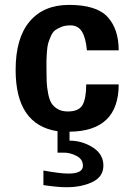

<svg xmlns="http://www.w3.org/2000/svg" viewBox="-20 -534 558 797"><path d="M472.7 -183.6Q472.7 10.7 268.6 12.7V49.8Q320.3 49.8 364.7 77.6Q409.2 105.5 409.2 153.3Q409.2 199.2 364.3 221.2Q319.3 243.2 255.9 243.2Q218.8 243.2 160.2 234.4V173.8Q229.5 186.5 263.7 186.5Q324.2 186.5 324.2 154.3Q324.2 127 297.9 113.3Q271.5 99.6 245.1 99.6H218.8V10.7Q44.9 -15.6 44.9 -244.1Q44.9 -376 103 -444.8Q161.1 -513.7 266.6 -513.7Q380.9 -513.7 426.8 -463.4Q472.7 -413.1 472.7 -325.2H340.8Q335.9 -377.9 319.8 -403.3Q303.7 -428.7 272.5 -428.7Q251 -428.7 234.9 -422.4Q218.8 -416 208.5 -408.2Q198.2 -400.4 190.9 -383.3Q183.6 -366.2 180.2 -355Q176.8 -343.8 174.8 -319.8Q172.9 -295.9 172.9 -285.2Q172.9 -274.4 172.9 -248Q172.9 -213.9 173.8 -193.4Q174.8 -172.9 179.7 -146.5Q184.6 -120.1 193.4 -106Q202.1 -91.8 219.2 -81.5Q236.3 -71.3 261.7 -71.3Q307.6 -71.3 322.8 -98.6Q337.9 -126 337.9 -183.6Z"/></svg>

Font: FreeUniversal
Style: Bold
Weight: 700
Version: Version 1.001